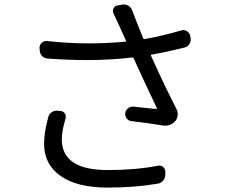

<svg xmlns="http://www.w3.org/2000/svg" viewBox="-20 -808 1040 866"><path d="M197.3 -278.3Q200.2 -293 212.9 -301.8Q225.6 -310.5 240.2 -308.6L252.9 -307.6Q265.6 -306.6 272.5 -295.9Q279.3 -285.2 275.4 -272.5Q258.8 -216.8 258.8 -179.7Q258.8 -41 465.8 -41Q592.8 -41 692.4 -60.5Q705.1 -63.5 715.3 -55.2Q725.6 -46.9 725.6 -33.2V-19.5Q725.6 -4.9 715.8 6.8Q706.1 18.6 690.4 20.5Q587.9 38.1 464.8 38.1Q328.1 38.1 253.4 -14.2Q178.7 -66.4 178.7 -160.2Q178.7 -209 197.3 -278.3ZM797.9 -670.9Q811.5 -674.8 823.2 -667.5Q835 -660.2 837.9 -646.5L839.8 -635.7Q839.8 -632.8 839.8 -628.9Q839.8 -618.2 834 -609.4Q826.2 -596.7 812.5 -593.8Q730.5 -573.2 663.1 -561.5Q659.2 -560.5 661.1 -556.6Q724.6 -416 777.3 -313.5Q783.2 -300.8 781.2 -285.6Q779.3 -270.5 768.6 -259.8Q751 -241.2 725.6 -241.2Q719.7 -241.2 712.9 -242.2Q647.5 -252.9 573.2 -261.7Q560.5 -262.7 551.8 -273.4Q543 -284.2 544.9 -297.9Q546.9 -311.5 557.6 -319.8Q568.4 -328.1 582 -327.1Q598.6 -325.2 635.3 -321.3Q671.9 -317.4 684.6 -316.4Q686.5 -316.4 687 -317.4Q687.5 -318.4 687.5 -320.3Q683.6 -328.1 642.1 -416.5Q600.6 -504.9 583 -544.9Q581.1 -548.8 577.1 -548.8Q480.5 -537.1 372.1 -537.1Q287.1 -537.1 194.3 -543.9Q179.7 -544.9 169.4 -555.7Q159.2 -566.4 159.2 -582L158.2 -592.8Q158.2 -605.5 168 -614.7Q177.7 -624 191.4 -623Q287.1 -612.3 380.9 -612.3Q463.9 -612.3 545.9 -620.1Q549.8 -621.1 547.9 -625L516.6 -694.3Q500 -730.5 492.2 -747.1Q486.3 -757.8 491.7 -769.5Q497.1 -781.2 508.8 -783.2L530.3 -787.1Q534.2 -788.1 538.1 -788.1Q547.9 -788.1 557.6 -783.2Q570.3 -775.4 576.2 -761.7Q595.7 -709 626 -634.8Q627.9 -630.9 632.8 -631.8Q718.8 -647.5 797.9 -670.9Z"/></svg>

Font: Gen Jyuu GothicL Regular
Style: Regular
Weight: 400
Designer: [Source Han Sans]
Ryoko NISHIZUKA  (kana & ideographs); Paul D. Hunt (Latin, Greek & Cyrillic); Wenlong ZHANG  (bopomofo
Version: Version 1.002.20150607